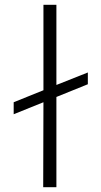

<svg xmlns="http://www.w3.org/2000/svg" viewBox="-20 -780 422 800"><path d="M160 0 161 -354 37 -304V-354L161 -404V-760H215V-426L346 -478V-429L215 -376V0Z"/></svg>

Font: Be Vietnam Pro ExtraLight
Style: Regular
Weight: 200
Designer: Lam Bao, Tony Le, Vietanh Nguyen
Foundry: Yellow Type Foundry
Version: Version 1.002; ttfautohint (v1.8.3)